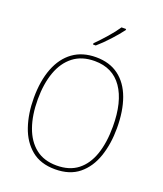

<svg xmlns="http://www.w3.org/2000/svg" viewBox="-170 -1127 1005 1182"><g transform="rotate(20 332.5 -536.5)"><path d="M605 -424Q605 -321 576.5 -237.5Q548 -154 488 -105Q428 -56 332 -56Q237 -56 177 -105.5Q117 -155 88.5 -238.5Q60 -322 60 -425Q60 -537 92 -619.5Q124 -702 185.5 -746.5Q247 -791 336 -791Q425 -791 485 -746Q545 -701 575 -618.5Q605 -536 605 -424ZM86 -425Q86 -322 113.5 -244.5Q141 -167 195.5 -124Q250 -81 333 -81Q417 -81 471 -123Q525 -165 551.5 -242Q578 -319 578 -424Q578 -587 516 -676.5Q454 -766 336 -766Q252 -766 196.5 -723Q141 -680 113.5 -603.5Q86 -527 86 -425ZM449 -1010Q423 -975 383.5 -932Q344 -889 308 -858H290V-866Q324 -900 360 -941Q396 -982 419 -1017H449Z"/></g></svg>

Font: Noto Sans Malayalam UI SemiCondensed Thin
Style: Regular
Weight: 100
Width: 4
Designer: Jelle Bosma - Monotype Design Team
Foundry: Monotype Imaging Inc.
Version: Version 2.104; ttfautohint (v1.8.4.7-5d5b)